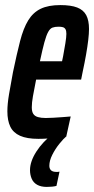

<svg xmlns="http://www.w3.org/2000/svg" viewBox="-20 -538 370 755"><path d="M131 8Q86 8 59 -4Q32 -16 20.5 -40Q9 -64 9 -100Q9 -129 15.5 -167.5Q22 -206 31 -254Q46 -326 59 -376.5Q72 -427 91 -458Q110 -489 140 -503.5Q170 -518 217 -518Q259 -518 283.5 -508.5Q308 -499 319 -478.5Q330 -458 330 -424Q330 -406 327 -380.5Q324 -355 318.5 -323.5Q313 -292 305 -255L299 -225H122Q114 -185 109.5 -159.5Q105 -134 105 -116Q105 -99 111 -90Q117 -81 129.5 -77.5Q142 -74 160 -74Q171 -74 189.5 -75Q208 -76 227.5 -77.5Q247 -79 258 -80L241 -3Q229 0 210.5 2.5Q192 5 171.5 6.5Q151 8 131 8ZM137 -297H224L228 -316Q233 -343 237 -367.5Q241 -392 241 -405Q241 -417 237.5 -423Q234 -429 227.5 -431Q221 -433 210 -433Q196 -433 186.5 -429.5Q177 -426 169.5 -412.5Q162 -399 154.5 -371.5Q147 -344 137 -297ZM164 197Q141 197 126 188.5Q111 180 104.5 164.5Q98 149 98 131Q98 97 123 58Q148 19 190 -13L242 -3Q229 8 213 28Q197 48 185.5 71Q174 94 174 114Q174 125 180.5 131.5Q187 138 202 138Q204 138 206.5 138Q209 138 214 137L202 193Q195 195 184.5 196Q174 197 164 197Z"/></svg>

Font: Saira UltraCondensed
Style: Bold Italic
Weight: 700
Width: 1
Italic angle: -12°
Designer: Hector Gatti with collaboration of the Omnibus-Type team
Foundry: Omnibus-Type
Version: Version 1.101